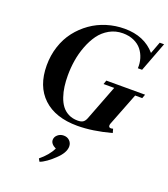

<svg xmlns="http://www.w3.org/2000/svg" viewBox="-173 -798 1081 1232"><g transform="rotate(20 368.0 -181.5)"><path d="M390.6 13.2Q240.2 13.2 157 -64.9Q73.7 -143.1 73.7 -285.2Q73.7 -354 94 -415.5Q114.3 -477.1 150.9 -524.2Q187.5 -571.3 236.1 -605.7Q284.7 -640.1 343.5 -658.2Q402.3 -676.3 464.8 -676.3Q599.6 -676.3 675.3 -587.9L705.6 -668.9H735.4L658.7 -466.8H629.9Q631.8 -501.5 622.3 -533.2Q612.8 -564.9 592.8 -590.1Q572.8 -615.2 539.6 -630.1Q506.3 -645 463.9 -645Q414.1 -645 372.6 -621.6Q331.1 -598.1 304 -560.3Q276.9 -522.5 258.1 -472.9Q239.3 -423.3 231.2 -372.6Q223.1 -321.8 223.1 -271Q223.1 -230.5 227.8 -195.3Q232.4 -160.2 243.7 -127.2Q254.9 -94.2 272.5 -70.8Q290 -47.4 317.6 -33.2Q345.2 -19 380.9 -19Q404.8 -19 417.5 -27.6Q430.2 -36.1 438 -56.6L530.3 -296.4H457.5L466.8 -323.2H731.4L721.7 -296.4H673.3L588.9 -80.1Q580.1 -60.5 585.7 -51Q591.3 -41.5 613.3 -47.9L620.6 -21Q493.2 13.2 390.6 13.2ZM241.7 313 231 293.9Q286.1 249 311.5 197.8Q273.4 179.2 273.4 151.9Q273.4 131.3 290.5 116.5Q307.6 101.6 331.5 101.6Q356 101.6 371.8 117.2Q387.7 132.8 387.7 155.8Q387.7 199.2 335.4 247.6Q313 269.5 286.9 288.1Q260.7 306.6 241.7 313Z"/></g></svg>

Font: Elstob 18pt
Style: Bold Italic
Weight: 700
Italic angle: -20°
Designer: Peter S. Baker
Version: Version 1.015